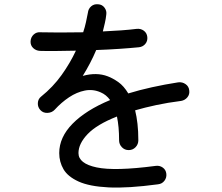

<svg xmlns="http://www.w3.org/2000/svg" viewBox="-20 -833 1040 898"><path d="M719 29Q578 48 488 43.5Q398 39 347.5 16Q297 -7 277 -41.5Q257 -76 257 -117Q257 -191 319.5 -254.5Q382 -318 495 -365Q477 -390 451 -401Q415 -417 377 -409.5Q339 -402 303 -378Q267 -354 236 -320Q223 -306 202.5 -305Q182 -304 169 -318Q156 -332 157 -351Q158 -370 172 -381Q228 -426 268 -482Q308 -538 335 -596Q286 -595 242 -594.5Q198 -594 167 -595Q148 -596 135 -608.5Q122 -621 123 -640Q124 -659 137.5 -671.5Q151 -684 170 -682Q205 -681 258 -681Q311 -681 369 -682Q377 -706 382 -729Q387 -752 391 -773Q393 -792 406.5 -803.5Q420 -815 439 -813Q458 -812 469 -797Q480 -782 477 -764Q475 -745 470.5 -725.5Q466 -706 461 -686Q506 -688 547 -691Q588 -694 619 -698Q638 -700 652.5 -689.5Q667 -679 669 -660Q671 -641 659.5 -627.5Q648 -614 630 -612Q590 -608 538 -604.5Q486 -601 430 -599Q417 -568 401 -537.5Q385 -507 367 -478Q432 -496 484 -476Q508 -467 533.5 -449Q559 -431 580 -396Q632 -412 691 -425Q750 -438 814 -448Q833 -450 848 -439.5Q863 -429 865 -411Q868 -392 856.5 -378Q845 -364 827 -361Q764 -353 710.5 -341.5Q657 -330 612 -317Q619 -289 623 -254Q627 -219 627 -177Q627 -158 614 -144.5Q601 -131 582 -131Q563 -131 550 -144.5Q537 -158 537 -177Q537 -209 534.5 -236.5Q532 -264 527 -288Q433 -251 390 -206Q347 -161 347 -117Q347 -68 432 -50Q517 -32 707 -57Q726 -60 741 -49.5Q756 -39 758 -20Q760 -2 749 12.5Q738 27 719 29Z"/></svg>

Font: Zen Maru Gothic Medium
Style: Regular
Weight: 500
Designer: Yoshimichi Ohira
Foundry: Positype
Version: Version 1.001